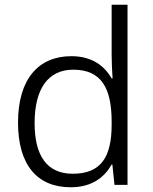

<svg xmlns="http://www.w3.org/2000/svg" viewBox="-20 -780 644 810"><path d="M278 10C369 10 421 -33 451 -86H454L463 0H518V-760H451V-545C451 -518 453 -476 455 -449H451C421 -502 368 -543 281 -543C142 -543 56 -446 56 -263C56 -83 138 10 278 10ZM287 -47C178 -47 126 -123 126 -261C126 -404 182 -486 289 -486C408 -486 451 -408 451 -266V-254C451 -119 407 -47 287 -47Z"/></svg>

Font: Noto Sans Thaana Light
Style: Regular
Weight: 300
Designer: David Williams
Foundry: Google Inc.
Version: Version 3.001